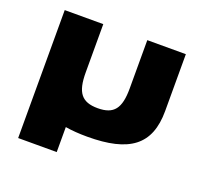

<svg xmlns="http://www.w3.org/2000/svg" viewBox="-114 -646 968 911"><g transform="rotate(20 370.0 -190.0)"><path d="M258.9 -269V-513H64.2V-226V133H258.9V6.8C291.5 12.3 328.5 15 370 15C581.2 15 675.8 -54 675.8 -226V-513H481.1V-269C481.1 -168 451.4 -129 370 -129C288.6 -129 258.9 -168 258.9 -269Z"/></g></svg>

Font: Hussar
Style: BdWide
Weight: 700
Foundry: Cannot Into Space Fonts
Version: Version 2.00